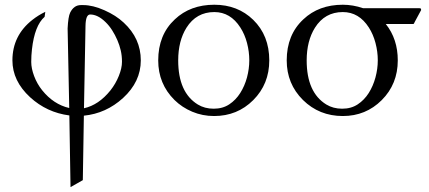

<svg xmlns="http://www.w3.org/2000/svg" viewBox="-20 -474 1802 807"><path d="M271.5 11.2Q176.8 -1 106.4 -65.4Q32.2 -133.8 32.2 -220.2Q32.2 -324.7 116.2 -390.6Q141.1 -410.2 170.4 -424.3L167.5 -403.3Q125.5 -366.7 114.3 -266.6Q111.3 -240.7 111.3 -213.6Q111.3 -186.5 123.5 -154.1Q135.7 -121.6 157.2 -94.7Q205.1 -35.2 271 -20L264.2 -354.5Q266.6 -403.8 274.9 -420.9Q290.5 -452.6 319.8 -452.6H330.1Q370.1 -452.6 418.9 -430.9Q467.8 -409.2 500 -378.9Q571.8 -312.5 571.8 -220.2Q571.8 -130.4 497.1 -62Q425.8 2.9 332.5 12.2L328.1 283.2L276.4 312.5ZM423.8 -380.9Q391.1 -413.1 358.9 -413.1Q340.3 -413.1 339.4 -365.7L333 -19Q395 -32.7 444.3 -94.2Q466.3 -122.1 479.5 -155Q492.7 -188 492.7 -214.1Q492.7 -240.2 487.5 -262.2Q482.4 -284.2 473.1 -305.7Q463.9 -327.1 451.4 -346.7Q439 -366.2 423.8 -380.9Z M879.9 13.7Q831.1 13.7 788.1 -4.4Q745.1 -22.5 713.4 -53.7Q645 -121.6 645 -220.2Q645 -327.6 714.8 -392.6Q779.8 -454.1 880.9 -454.1Q979 -454.1 1044.4 -390.6Q1111.8 -324.7 1111.8 -220.2Q1111.8 -120.6 1044.4 -53.2Q977.5 13.7 879.9 13.7ZM990.2 -358.4Q948.7 -423.3 880.9 -423.3Q805.2 -423.3 763.7 -357.4Q729 -301.8 729 -220.2Q729 -85.4 811.5 -34.7Q840.3 -17.1 878.2 -17.1Q916 -17.1 943.6 -35.4Q971.2 -53.7 989.7 -83Q1008.3 -112.3 1018.1 -148.4Q1027.8 -184.6 1027.8 -220.7Q1027.8 -256.8 1018.3 -293.2Q1008.8 -329.6 990.2 -358.4Z M1601.6 -373Q1651.9 -310.1 1651.9 -220.2Q1651.9 -120.6 1584.5 -53.2Q1517.6 13.7 1420.9 13.7Q1321.8 13.7 1253.4 -53.7Q1185.1 -121.6 1185.1 -220.2Q1185.1 -327.6 1254.9 -392.6Q1319.8 -454.1 1420.9 -454.1Q1463.4 -454.1 1506.3 -439.5H1742.2Q1747.6 -439.5 1748.8 -437.7Q1750 -436 1750 -431.6L1722.7 -380.9Q1720.7 -377 1720 -375Q1719.2 -373 1714.8 -373ZM1530.3 -358.4Q1488.8 -423.3 1420.9 -423.3Q1345.2 -423.3 1303.7 -357.4Q1269 -301.8 1269 -220.2Q1269 -85.4 1351.6 -34.7Q1380.4 -17.1 1418.2 -17.1Q1456.1 -17.1 1483.6 -35.4Q1511.2 -53.7 1529.8 -83Q1548.3 -112.3 1558.1 -148.4Q1567.9 -184.6 1567.9 -220.7Q1567.9 -256.8 1558.3 -293.2Q1548.8 -329.6 1530.3 -358.4Z"/></svg>

Font: Cardo-Italic
Style: Italic
Weight: 400
Italic angle: -12°
Designer: David J. Perry
Foundry: David J. Perry
Version: Version 0.991